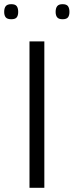

<svg xmlns="http://www.w3.org/2000/svg" viewBox="-39 -898 352 918"><path d="M102 0V-700H173V0ZM260 -806Q242 -806 234.5 -815Q227 -824 227 -841Q227 -859 234.5 -868.5Q242 -878 260 -878Q279 -878 286 -868.5Q293 -859 293 -841Q293 -824 286 -815Q279 -806 260 -806ZM15 -806Q-4 -806 -11.5 -815Q-19 -824 -19 -841Q-19 -859 -11.5 -868.5Q-4 -878 15 -878Q34 -878 41 -868.5Q48 -859 48 -841Q48 -824 41 -815Q34 -806 15 -806Z"/></svg>

Font: Georama Extended Light
Style: Regular
Weight: 300
Width: 7
Designer: Jean-Baptiste Levee
Foundry: Production Type
Version: Version 1.000